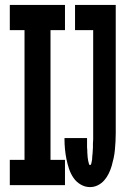

<svg xmlns="http://www.w3.org/2000/svg" viewBox="-20 -755 540 783"><path d="M20 0V-103H80V-632H20V-735H245V-632H186V-103H245V0ZM347 8Q327 8 309 -2.5Q291 -13 279.5 -30Q268 -47 261.5 -66.5Q255 -86 251 -106Q247 -126 245 -146.5Q243 -167 243 -187V-192H335V-189Q335 -186 335 -182.5Q335 -179 335 -175.5Q335 -172 335 -168.5Q335 -165 335 -161.5Q335 -158 335 -154.5Q335 -151 335.5 -148Q336 -145 336 -141.5Q336 -138 336 -134.5Q336 -131 336.5 -127.5Q337 -124 337 -120.5Q337 -117 337.5 -113.5Q338 -110 338.5 -106.5Q339 -103 339.5 -100Q340 -97 341 -93.5Q342 -90 343 -86Q344 -82 347 -82Q351 -82 352 -87Q353 -92 354 -96Q355 -100 355.5 -104Q356 -108 356 -112Q356 -116 356.5 -120Q357 -124 357.5 -128.5Q358 -133 358 -137Q358 -141 358.5 -145Q359 -149 359 -153Q359 -157 359 -161Q359 -165 359 -169.5Q359 -174 359.5 -178Q360 -182 360 -186Q360 -190 360 -194Q360 -198 360 -202Q360 -206 360 -210V-632H286V-735H452V-210Q452 -194 451 -177Q450 -160 448.5 -143.5Q447 -127 443.5 -110.5Q440 -94 435.5 -78.5Q431 -63 423.5 -47.5Q416 -32 405 -19.5Q394 -7 379 0.5Q364 8 347 8Z"/></svg>

Font: Iosevka Term Curly Extrabold
Style: Regular
Weight: 800
Designer: Belleve Invis
Foundry: Belleve Invis
Version: Version 32.3.0